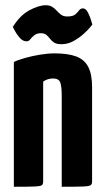

<svg xmlns="http://www.w3.org/2000/svg" viewBox="-20 -714 401 734"><path d="M33 0V-477Q49 -485 76 -492.5Q103 -500 133 -505Q163 -510 188 -510Q239 -510 270.5 -498.5Q302 -487 317 -459Q332 -431 332 -381V-20Q332 -10 326.5 -6Q321 -2 297 -1Q273 0 216 0V-346Q216 -385 210 -399.5Q204 -414 183 -414Q173 -414 163 -411Q153 -408 145 -402V-20Q145 -10 140 -6Q135 -2 111.5 -1Q88 0 33 0ZM215 -545Q196 -545 186.5 -551.5Q177 -558 171 -566Q165 -574 157.5 -580.5Q150 -587 136 -587Q121 -587 111.5 -579.5Q102 -572 96 -564Q90 -556 82 -556Q67 -556 55 -570Q43 -584 36 -597.5Q29 -611 29 -611Q56 -655 92 -674.5Q128 -694 155 -694Q170 -694 180 -687.5Q190 -681 197.5 -672.5Q205 -664 214 -657.5Q223 -651 237 -651Q259 -651 268 -659Q277 -667 282.5 -674.5Q288 -682 297 -682Q308 -682 316 -666.5Q324 -651 328.5 -635.5Q333 -620 333 -620Q333 -620 323.5 -608.5Q314 -597 297.5 -582.5Q281 -568 260 -556.5Q239 -545 215 -545Z"/></svg>

Font: Yanone Kaffeesatz ExtraLight
Style: Regular
Weight: 200
Designer: Yanone (Cyrillic: Daniel Pouzeot, Huerta Tipografica, and Cyreal)
Foundry: Yanone
Version: Version 2.003